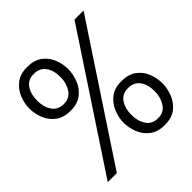

<svg xmlns="http://www.w3.org/2000/svg" viewBox="-194 -852 1004 1004"><g transform="rotate(-45 308.0 -350.0)"><path d="M33 12 511 -712H578L100 12ZM160 -389Q107.5 -389 75.5 -414Q43.5 -439 29.2 -476.2Q15 -513.5 15 -551Q15 -585 29.2 -622.5Q43.5 -660 75.5 -686Q107.5 -712 160 -712Q212.5 -712 244.2 -688Q276 -664 290.5 -627Q305 -590 305 -551Q305 -517 291 -479.2Q277 -441.5 245.2 -415.2Q213.5 -389 160 -389ZM160 -439Q203 -439 225 -473Q247 -507 247 -551Q247 -602 224.5 -632Q202 -662 160 -662Q116 -662 94.5 -629.8Q73 -597.5 73 -551Q73 -503 94.8 -471Q116.5 -439 160 -439ZM456 12Q403.5 12 371.8 -12.8Q340 -37.5 325.5 -75Q311 -112.5 311 -150Q311 -184 325.5 -221.5Q340 -259 371.8 -285Q403.5 -311 456 -311Q508.5 -311 540.5 -287Q572.5 -263 586.8 -226Q601 -189 601 -150Q601 -116 587 -78.2Q573 -40.5 541.2 -14.2Q509.5 12 456 12ZM456 -38Q499 -38 521 -72Q543 -106 543 -150Q543 -201 520.5 -231Q498 -261 456 -261Q412 -261 390.5 -228.8Q369 -196.5 369 -150Q369 -102 390.8 -70Q412.5 -38 456 -38Z"/></g></svg>

Font: Overpass Mono Light Light
Style: Regular
Weight: 300
Monospace: yes
Version: Version 4.000